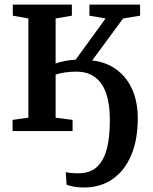

<svg xmlns="http://www.w3.org/2000/svg" viewBox="-20 -568 664 832"><path d="M344 244.5Q319.5 244.5 300.5 241Q281.5 237.5 268.5 232.5L265 178Q272.5 180 288.5 181.5Q304.5 183 320 183Q357 183 382.8 168Q408.5 153 425 123.2Q441.5 93.5 448.8 50Q456 6.5 456 -49.5Q456 -114.5 440.8 -161Q425.5 -207.5 393.2 -232.5Q361 -257.5 310.5 -257.5Q286.5 -257.5 262.5 -254.2Q238.5 -251 221 -244.5V-58L294.5 -48.5V0H34.5V-48.5L103 -58V-488L35.5 -500V-548H291.5V-500L221 -488V-293Q240 -299.5 262.8 -304Q285.5 -308.5 308 -309.5L437.5 -488L367.5 -500V-548H587V-500L513.5 -488L379.5 -306Q420 -302 455.8 -284.2Q491.5 -266.5 518.8 -235.2Q546 -204 561.5 -158.8Q577 -113.5 577 -55Q577 37.5 548.5 104.8Q520 172 467.5 208.2Q415 244.5 344 244.5Z"/></svg>

Font: Merriweather 36pt SemiBold
Style: Regular
Weight: 600
Version: Version 2.100